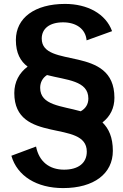

<svg xmlns="http://www.w3.org/2000/svg" viewBox="-20 -727 628 980"><path d="M302 233C460 233 556 159 556 43C556 -26 535 -71 503 -102C543 -133 564 -176 564 -228C564 -501 193 -373 193 -530C193 -581 233 -613 302 -613C368 -613 417 -580 422 -521L552 -568C520 -657 426 -707 312 -707C158 -707 61 -636 61 -523C61 -455 85 -414 121 -387C78 -355 53 -309 53 -252C53 12 423 -121 423 47C423 105 380 139 307 139C231 139 179 97 164 21L38 68C68 172 168 233 302 233ZM185 -279C185 -307 198 -330 220 -344C320 -318 431 -316 431 -224C431 -195 417 -173 392 -159C294 -187 185 -189 185 -279Z"/></svg>

Font: Ronzino
Style: Bold
Weight: 700
Designer: Nunzio Mazzaferro
Foundry: Collletttivo
Version: Version 1.000;Glyphs 3.3 (3337)